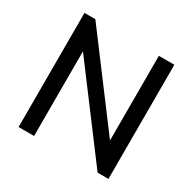

<svg xmlns="http://www.w3.org/2000/svg" viewBox="-153 -852 1017 1011"><g transform="rotate(30 355.0 -347.0)"><path d="M81.8 0V-694H147.8L176 -584.5V0ZM562.2 0 135.5 -568.5 147.8 -694 574.5 -125.5ZM562.2 0 534 -102.8V-694H628.2V0Z"/></g></svg>

Font: Marine Company Thin
Style: Regular
Weight: 100
Designer: Rodrigo Fuenzalida
Foundry: fragTYPE
Version: Version 1.000